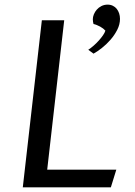

<svg xmlns="http://www.w3.org/2000/svg" viewBox="-20 -802 577 822"><path d="M77.6 0 159.2 -715.3H254.9L182.1 -75.7H478L454.6 0ZM357.9 -588.9Q369.1 -596.2 381.1 -606.7Q393.1 -617.2 403.3 -628.7Q413.6 -640.1 421.1 -651.1Q428.7 -662.1 431.2 -670.9Q427.2 -675.3 421.6 -679.7Q416 -684.1 408.9 -688Q401.9 -691.9 394.5 -694.8Q387.2 -697.8 380.4 -699.2Q378.9 -703.1 378.2 -709Q377.4 -714.8 377.4 -719.7Q377.4 -729.5 381.8 -740.5Q386.2 -751.5 394.3 -760.7Q402.3 -770 414.3 -776.1Q426.3 -782.2 440.9 -782.2Q453.1 -782.2 463.1 -777.3Q473.1 -772.5 479.7 -764.2Q486.3 -755.9 490 -744.9Q493.7 -733.9 493.7 -721.2Q493.7 -697.3 481.9 -674.3Q470.2 -651.4 452.9 -631.6Q435.5 -611.8 416 -596.4Q396.5 -581.1 380.4 -572.3Z"/></svg>

Font: Proza Libre
Style: Italic
Weight: 400
Designer: Jasper de Waard
Foundry: Jasper de Waard
Version: Version 1.000; ttfautohint (v1.4.1.8-43bc)